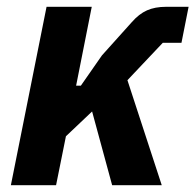

<svg xmlns="http://www.w3.org/2000/svg" viewBox="-20 -545 575 565"><path d="M310 0 251 -217 174 -144 145 0H12L117 -525H250L204 -293H218L280 -382L368 -480Q389 -504 412.5 -514.5Q436 -525 469 -525H535L514 -419H459L355 -309L456 0Z"/></svg>

Font: IBM Plex Sans Condensed
Style: Bold Italic
Weight: 700
Width: 3
Italic angle: -11.31°
Designer: Mike Abbink, Paul van der Laan, Pieter van Rosmalen
Foundry: Bold Monday
Version: Version 3.201